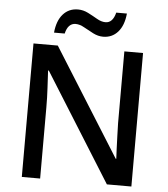

<svg xmlns="http://www.w3.org/2000/svg" viewBox="-60 -970 896 1023"><g transform="rotate(5 388.0 -458.0)"><path d="M681 0H550L189 -577H185Q187 -537 190 -485.5Q193 -434 193 -380V0H95V-714H225L585 -140H588Q587 -161 585.5 -193Q584 -225 583 -261.5Q582 -298 581 -330V-714H681ZM199 -781Q205 -845 236 -880Q267 -915 316 -915Q344 -915 370.5 -901.5Q397 -888 421 -874Q445 -860 467 -860Q506 -860 520 -916H577Q571 -852 540 -817Q509 -782 461 -782Q434 -782 407.5 -795.5Q381 -809 356.5 -823Q332 -837 310 -837Q269 -837 256 -781Z"/></g></svg>

Font: Noto Sans Gurmukhi UI Medium
Style: Regular
Weight: 500
Designer: Jelle Bosma - Monotype Design Team
Foundry: Monotype Imaging Inc.
Version: Version 2.004; ttfautohint (v1.8.4.7-5d5b)